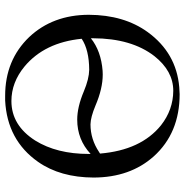

<svg xmlns="http://www.w3.org/2000/svg" viewBox="-6 -692 708 735"><g transform="rotate(90 347.5 -324.0)"><path d="M327.1 -633.8Q251.5 -633.8 194.3 -561.5Q126.5 -474.1 126 -327.1Q126 -320.8 126 -318.4Q174.8 -357.4 250.5 -363.3Q258.3 -363.8 264.6 -363.8Q318.8 -363.8 383.8 -335.9Q428.2 -317.4 455.6 -316.9Q512.7 -316.9 562 -350.1Q565.4 -352.5 567.4 -353.5Q554.2 -510.3 459 -586.9Q399.9 -633.3 327.1 -633.8ZM659.2 -329.1Q658.7 -201.2 599.1 -116.2Q516.1 2 364.3 9.8Q355 10.3 346.2 9.8Q209.5 9.8 121.1 -82.5Q36.6 -172.4 36.1 -310.1Q36.6 -445.3 102.5 -536.1Q182.1 -645.5 313 -656.7Q326.7 -657.7 339.8 -658.2Q488.8 -658.2 578.1 -559.1Q658.7 -468.8 659.2 -329.1ZM568.8 -317.4Q513.7 -266.1 437.5 -266.1Q389.2 -266.1 329.1 -291.5Q281.2 -311.5 246.6 -312Q170.4 -311.5 127.9 -283.2Q142.1 -141.1 233.9 -64.5Q294.9 -14.2 366.2 -14.2Q459.5 -14.2 517.6 -105.5Q568.8 -188 568.8 -310.1Q568.8 -311.5 568.8 -314Q568.8 -316.4 568.8 -317.4Z"/></g></svg>

Font: Linux Libertine Display O
Style: Regular
Weight: 400
Designer: Philipp H. Poll
Foundry: Philipp H. Poll
Version: Version 5.0.9